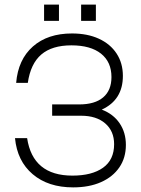

<svg xmlns="http://www.w3.org/2000/svg" viewBox="-20 -804 610 832"><path d="M331.5 -784V-713.5H395.5V-784ZM171 -784V-713.5H235.5V-784ZM297 8Q366.5 8 417.8 -14.8Q469 -37.5 497.2 -78.8Q525.5 -120 525.5 -176Q525.5 -230 498.2 -270Q471 -310 421 -329Q512.5 -371 512.5 -475Q512.5 -530.5 485.2 -572Q458 -613.5 408.5 -636.2Q359 -659 292 -659Q186.5 -659 122.5 -602.5Q58.5 -546 50 -445H100.5Q112.5 -528 159 -567.8Q205.5 -607.5 289.5 -607.5Q372.5 -607.5 417.8 -571.5Q463 -535.5 463 -470Q463 -412.5 427 -382Q391 -351.5 323 -351.5H206V-302.5H331.5Q397.5 -302.5 436 -269.2Q474.5 -236 474.5 -179Q474.5 -111.5 426.5 -77.2Q378.5 -43 294 -43Q122 -43 97.5 -205.5H45Q54.5 -106 121.8 -49Q189 8 297 8Z"/></svg>

Font: Overused Grotesk Light
Style: Regular
Weight: 300
Designer: RandomMaerks
Version: Version 0.005